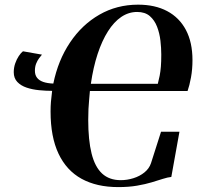

<svg xmlns="http://www.w3.org/2000/svg" viewBox="-20 -772 825 803"><path d="M474.5 10.5Q384.5 10.5 321.2 -24.2Q258 -59 224.8 -129.2Q191.5 -199.5 191.5 -305.5Q191.5 -327.5 193 -346Q194.5 -364.5 198 -392Q171.5 -392 143.5 -394.8Q115.5 -397.5 91.5 -405.5Q67.5 -413.5 52.5 -429.2Q37.5 -445 37.5 -470Q37.5 -489 43.5 -506.5Q49.5 -524 58.5 -537.5Q67.5 -551 76 -557.5L155.5 -543.5Q150.5 -538 143.5 -528.5Q136.5 -519 131.2 -506Q126 -493 126 -476Q126 -458.5 134.8 -447Q143.5 -435.5 160.5 -429.5Q177.5 -423.5 203 -422.5Q223 -520 272.8 -594.2Q322.5 -668.5 395.5 -710.5Q468.5 -752.5 557.5 -752.5Q628.5 -752.5 679.2 -725.5Q730 -698.5 757.5 -646.8Q785 -595 785 -520.5Q785 -482.5 778.8 -448.2Q772.5 -414 764.5 -391.5H356Q354.5 -373 352.8 -354.8Q351 -336.5 350 -316.2Q349 -296 349 -271Q349 -186 363 -130Q377 -74 407 -46.2Q437 -18.5 485 -18.5Q512 -18.5 538.2 -26.8Q564.5 -35 584.2 -51Q604 -67 611.5 -89.5L653.5 -221H730.5L696.5 -32Q681.5 -30.5 661.2 -24Q641 -17.5 614.5 -9.5Q588 -1.5 553.2 4.5Q518.5 10.5 474.5 10.5ZM640 -421.5Q644.5 -439 647.8 -455.5Q651 -472 652.8 -492.8Q654.5 -513.5 654.5 -544Q654.5 -571 651 -601.8Q647.5 -632.5 637 -660Q626.5 -687.5 606.5 -704.8Q586.5 -722 553.5 -722Q518 -722 487.2 -701.2Q456.5 -680.5 431.5 -641Q406.5 -601.5 388.2 -546Q370 -490.5 360 -421.5Z"/></svg>

Font: Merriweather 144pt
Style: Bold Italic
Weight: 700
Italic angle: -7.8°
Version: Version 2.101